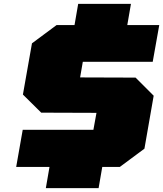

<svg xmlns="http://www.w3.org/2000/svg" viewBox="-20 -867 847 997"><path d="M218 110 237 0H64L98 -193H465L481 -281L194 -282L99 -376L146 -642L274 -737H367L386 -847H660L641 -737H807L773 -546H410L396 -465L684 -464L778 -370L730 -95L602 0H511L492 110Z"/></svg>

Font: Tomorrow ExtraBold
Style: Italic
Weight: 800
Italic angle: -10°
Designer: Tony de Marco, Monica Rizzolli
Foundry: Just in Type
Version: Version 2.002